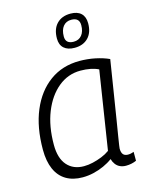

<svg xmlns="http://www.w3.org/2000/svg" viewBox="-118 -854 730 939"><g transform="rotate(-15 247.0 -384.5)"><path d="M402 10Q386 10 372.5 4Q359 -2 350 -14Q341 -26 337 -41Q317 -26 291.5 -14.5Q266 -3 238.5 3.5Q211 10 183 10Q134 10 99.5 -10.5Q65 -31 47 -71.5Q29 -112 29 -171Q29 -284 64 -367.5Q99 -451 163 -497.5Q227 -544 314 -544Q333 -544 353.5 -542Q374 -540 393 -536Q412 -532 429.5 -526.5Q447 -521 462 -514Q446 -414 434.5 -341.5Q423 -269 415 -219.5Q407 -170 402 -140Q397 -110 395 -95.5Q393 -81 393 -79Q393 -59 401 -49.5Q409 -40 425 -40Q433 -40 440 -41.5Q447 -43 455 -46V-1Q444 4 430.5 7Q417 10 402 10ZM335 -83 397 -479Q379 -488 356 -492.5Q333 -497 306 -497Q243 -497 193.5 -456.5Q144 -416 115.5 -345Q87 -274 87 -180Q87 -112 118 -76.5Q149 -41 203 -41Q225 -41 248.5 -46.5Q272 -52 294.5 -61Q317 -70 335 -83ZM309 -612Q274 -612 255 -629Q236 -646 236 -678Q236 -726 261.5 -752.5Q287 -779 331 -779Q366 -779 384.5 -761.5Q403 -744 403 -711Q403 -664 377.5 -638Q352 -612 309 -612ZM312 -642Q338 -642 353 -660.5Q368 -679 368 -711Q368 -749 327 -749Q301 -749 286 -730.5Q271 -712 271 -679Q271 -642 312 -642Z"/></g></svg>

Font: Georama Light
Style: Italic
Weight: 300
Italic angle: -9°
Designer: Jean-Baptiste Levee
Foundry: Production Type
Version: Version 1.001